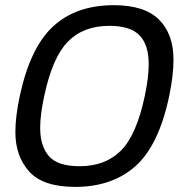

<svg xmlns="http://www.w3.org/2000/svg" viewBox="-20 -710 714 744"><path d="M271.5 14.2Q146.5 14.2 93 -45.4Q39.6 -105 39.6 -197.8Q39.6 -258.3 56.6 -337.9Q96.7 -525.4 185.8 -607.7Q274.9 -689.9 420.9 -689.9Q540.5 -689.9 596.4 -633.8Q652.3 -577.6 652.3 -479Q652.3 -418.5 635.7 -337.9Q595.2 -146 504.6 -65.9Q414.1 14.2 271.5 14.2ZM288.6 -65.9Q387.7 -65.9 448.2 -126Q508.8 -186 541 -337.9Q556.2 -410.2 556.2 -461.4Q556.2 -536.6 520.5 -573.2Q484.9 -609.9 403.8 -609.9Q303.2 -609.9 243.2 -548.8Q183.1 -487.8 151.4 -337.9Q135.7 -265.6 135.7 -214.4Q135.7 -143.6 169.7 -104.7Q203.6 -65.9 288.6 -65.9Z"/></svg>

Font: Cadman
Style: Italic
Weight: 400
Italic angle: -12°
Designer: Paul James MIller
Foundry: High-Logic / Made with FontCreator
Version: Version 2.114;March 28, 2021;FontCreator 13.0.0.2683 64-bit